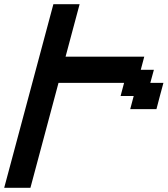

<svg xmlns="http://www.w3.org/2000/svg" viewBox="-20 -895 799 915"><path d="M0 0H125Q147 -83 191.9 -250Q236.8 -417 258.8 -500H571.3L554.7 -437.5H617.2L600.6 -375H725.6Q731 -395.5 741.9 -437.3Q752.9 -479 758.8 -500H696.3L713.4 -562.5H650.9L667.5 -625H292.5Q303.7 -667 325.9 -750Q348.1 -833 359.4 -875H234.4Q195.3 -729 117.2 -437.5Q39.1 -146 0 0Z"/></svg>

Font: Faithful 32x
Style: Oblique
Weight: 400
Foundry: Faithful Resource Pack
Version: Version 1.0; January 27, 2023